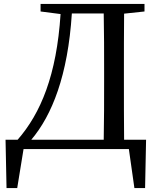

<svg xmlns="http://www.w3.org/2000/svg" viewBox="-20 -753 799 970"><path d="M138 -47C243 -171 323 -372 343 -685H504C506 -589 506 -491 506 -392V-344C506 -243 506 -145 504 -47ZM625 -47 624 -48V-47H607C606 -143 606 -241 606 -343V-392C606 -490 606 -588 607 -684L710 -695V-733H185V-695L286 -682C266 -373 186 -181 69 -47H8L13 197H67L99 0H631L659 197H713L718 -47Z"/></svg>

Font: Noto Serif SC Medium
Style: Regular
Weight: 500
Designer: Ryoko NISHIZUKA 西塚涼子 (kana & ideographs); Frank Grießhammer (Latin, Greek & Cyrillic); Wenlong ZHANG 张文龙 (bopomofo); San
Foundry: Adobe Systems Incorporated
Version: Version 1.001;PS 1.001;hotconv 16.6.54;makeotf.lib2.5.65590